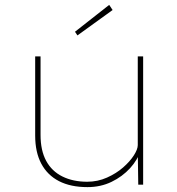

<svg xmlns="http://www.w3.org/2000/svg" viewBox="-20 -756 725 786"><path d="M338 10Q269 10 221.5 -14.5Q174 -39 149 -86Q124 -133 124 -201V-525H146V-204Q146 -140 169 -97.5Q192 -55 235.5 -33.5Q279 -12 337 -12Q380 -12 418 -29Q456 -46 484 -70.5Q512 -95 528 -120Q544 -145 544 -162V-525H566V0H546L544 -137L555 -140Q544 -102 512.5 -67.5Q481 -33 436.5 -11.5Q392 10 338 10ZM297 -611 287 -626 427 -736 441 -715Z"/></svg>

Font: Lexend Exa Thin
Style: Regular
Weight: 250
Designer: Bonnie Shaver-Troup, Thomas Jockin
Foundry: Lexend
Version: Version 1.007